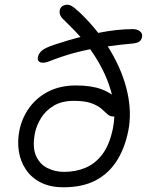

<svg xmlns="http://www.w3.org/2000/svg" viewBox="-20 -781 630 811"><path d="M248 10Q191 10 151.5 -10.5Q112 -31 89 -65.5Q66 -100 59.5 -142.5Q53 -185 62 -230Q73 -284 104.5 -327Q136 -370 185.5 -395Q235 -420 301 -420Q366 -420 409 -404Q435 -394 453 -381Q452 -382 452 -384Q433 -460 385 -537Q374 -555 361 -573Q325 -566 292 -557Q241 -543 185 -521Q163 -513 150 -518Q137 -523 140 -539Q143 -555 156.5 -567Q170 -579 212 -593Q267 -611 320 -625Q294 -654 264 -683Q240 -705 235.5 -714.5Q231 -724 232 -736Q234 -749 243.5 -755Q253 -761 264 -761Q271 -761 278 -758Q285 -755 294 -748Q303 -741 316 -729Q360 -687 395 -642Q474 -658 541 -658Q560 -658 571.5 -648.5Q583 -639 580 -625Q577 -611 568 -605Q559 -599 539 -597Q481 -592 435 -585Q442 -575 448 -564Q499 -477 518 -391Q537 -305 522 -229Q507 -154 472.5 -100.5Q438 -47 383 -18.5Q328 10 248 10ZM463 -289Q460 -289 457 -289Q444 -289 433.5 -299Q423 -309 408 -322Q393 -335 366 -345Q339 -355 292 -355Q241 -355 207 -334.5Q173 -314 154 -283.5Q135 -253 128 -221Q116 -161 131.5 -124.5Q147 -88 179.5 -71.5Q212 -55 251 -55Q300 -55 341.5 -72.5Q383 -90 413 -130Q443 -170 457 -239Q462 -264 463 -289Z"/></svg>

Font: Shantell Sans Light Light
Style: Italic
Weight: 300
Italic angle: -11°
Version: Version 1.008;[ac192a2d6]